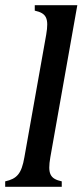

<svg xmlns="http://www.w3.org/2000/svg" viewBox="-37 -720 318 740"><path d="M-17 0H201V-21C156 -31 146 -50 157 -114L261 -700H97V-679C142 -669 152 -650 141 -586L57 -114C46 -50 28 -31 -17 -21Z"/></svg>

Font: RL Madena Oblique
Style: Regular
Weight: 400
Italic angle: -10°
Designer: I Kadek Wantara Putra
Foundry: Roughlines ID
Version: Version 1.000;Glyphs 3.1.2 (3151)